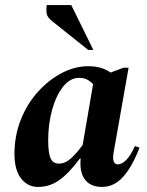

<svg xmlns="http://www.w3.org/2000/svg" viewBox="-20 -727 580 757"><path d="M130 10Q89 10 63 -23.5Q37 -57 37 -120Q37 -192 62 -255Q87 -318 129.5 -365Q172 -412 223.5 -439Q275 -466 328 -466Q381 -466 416 -441L467 -460H487L428 -126Q420 -79 445 -79Q460 -79 477 -95.5Q494 -112 512 -151L530 -145Q502 -71 466 -30.5Q430 10 382 10Q337 10 315 -19Q293 -48 298 -102H295Q252 -44 214 -17Q176 10 130 10ZM170 -174Q170 -126 179 -104Q188 -82 212 -82Q238 -82 261.5 -104Q285 -126 306 -156L347 -395Q336 -407 323 -413.5Q310 -420 292 -420Q256 -420 228.5 -385Q201 -350 185.5 -294Q170 -238 170 -174ZM328 -530 185 -644Q165 -660 163.5 -676Q162 -692 164 -707H261L348 -530Z"/></svg>

Font: Spectral
Style: Bold Italic
Weight: 700
Italic angle: -10°
Designer: Jean-Baptiste Levee
Foundry: Production Type
Version: Version 2.001